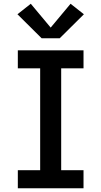

<svg xmlns="http://www.w3.org/2000/svg" viewBox="-20 -1003 540 1023"><path d="M75 0V-96H194V-639H75V-735H425V-639H306V-96H425V0ZM202 -799 73 -927 144 -983 250 -856 356 -983 427 -927 298 -799Z"/></svg>

Font: Iosevka SS04
Style: Bold
Weight: 700
Monospace: yes
Designer: Belleve Invis
Foundry: Belleve Invis
Version: Version 19.0.0; ttfautohint (v1.8.4)